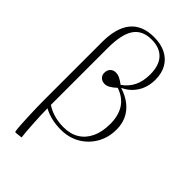

<svg xmlns="http://www.w3.org/2000/svg" viewBox="-300 -862 1162 1162"><g transform="rotate(45 281.0 -281.0)"><path d="M94 220 88 216Q85 197 83 166.5Q81 136 79.5 100Q78 64 77 28.5Q76 -7 76 -36V-537Q76 -659 126.5 -720.5Q177 -782 278 -782Q337 -782 379 -760.5Q421 -739 443.5 -699.5Q466 -660 466 -605Q466 -543 436.5 -495.5Q407 -448 355 -424V-423Q406 -407 441.5 -378.5Q477 -350 495 -311.5Q513 -273 513 -226Q513 -157 482 -103Q451 -49 397.5 -17.5Q344 14 275 14Q233 14 197.5 6Q162 -2 127 -20H126Q126 5 127.5 39.5Q129 74 131 109.5Q133 145 135.5 173.5Q138 202 140 215ZM276 -8Q334 -8 375.5 -33.5Q417 -59 439.5 -107Q462 -155 462 -222Q462 -294 431.5 -341Q401 -388 339 -409Q318 -389 300 -379Q282 -369 267 -369Q245 -369 231 -382Q217 -395 217 -415Q217 -439 230.5 -453Q244 -467 267 -467Q282 -467 297.5 -460Q313 -453 339 -434Q380 -463 400.5 -505Q421 -547 421 -605Q421 -682 384 -721.5Q347 -761 277 -761Q199 -761 162.5 -707.5Q126 -654 126 -537V-50Q157 -29 195 -18.5Q233 -8 276 -8Z"/></g></svg>

Font: Literata 60pt ExtraLight
Style: Regular
Weight: 250
Designer: Latin by Veronika Burian and Jose Scaglione. Greek by Irene Vlachou. Cyrillic by Vera Evstafieva.
Foundry: TypeTogether
Version: Version 3.103;gftools[0.9.29]